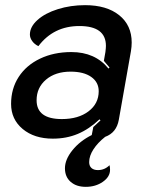

<svg xmlns="http://www.w3.org/2000/svg" viewBox="-20 -529 576 745"><path d="M491 -364Q491 -348 488 -330L441 -64Q432 -14 388 2Q359 25 342.5 50.5Q326 76 326 100Q326 115 335 123Q344 131 360 131Q386 131 405 112Q407 120 407 130Q407 157 379 176.5Q351 196 313 196Q276 196 254 176.5Q232 157 232 124Q232 90 261 54Q290 18 336 -5L342 -36L370 -62L366 -66Q326 -28 282 -9.5Q238 9 185 9Q113 9 68 -28.5Q23 -66 23 -126Q23 -185 52.5 -230.5Q82 -276 135.5 -301.5Q189 -327 257 -327Q349 -327 401 -263L405 -267L383 -293L389 -327Q391 -343 391 -351Q391 -428 288 -428Q188 -428 129 -350Q114 -357 105 -369.5Q96 -382 96 -395Q96 -425 125.5 -451.5Q155 -478 204.5 -493.5Q254 -509 310 -509Q394 -509 442.5 -470Q491 -431 491 -364ZM363 -175Q363 -210 334 -230.5Q305 -251 254 -251Q195 -251 158.5 -220Q122 -189 122 -140Q122 -67 220 -67Q284 -67 323.5 -97Q363 -127 363 -175Z"/></svg>

Font: K2D Medium
Style: Italic
Weight: 500
Italic angle: -10°
Designer: Katatrad Aksorn Co.,Ltd.
Foundry: Cadson Demak Co.,Ltd.
Version: Version 1.000; ttfautohint (v1.6)